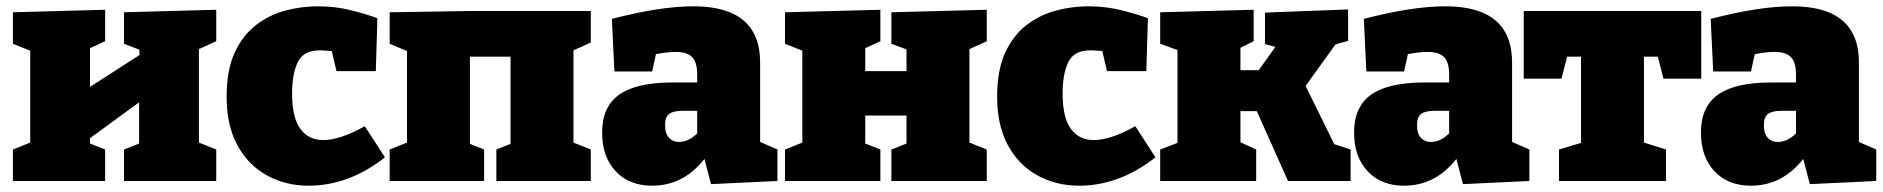

<svg xmlns="http://www.w3.org/2000/svg" viewBox="-20 -575 5984 610"><path d="M21 0V-100L76 -122V-414L21 -436V-536L314 -544V-444L266 -422V-299L423 -400V-417L374 -436V-536L667 -544V-444L612 -419V-122L667 -100V0H374V-100L422 -119V-250L266 -136V-119L314 -100V0Z M961 15Q887 15 827.5 -18Q768 -51 734 -114Q700 -177 700 -267Q700 -352 725.5 -407.5Q751 -463 793.5 -495.5Q836 -528 887 -541.5Q938 -555 990 -555Q1047 -555 1099 -541.5Q1151 -528 1179 -517L1174 -349H1049L1034 -413Q1027 -413 1016.5 -414Q1006 -415 996 -415Q944 -415 926 -377.5Q908 -340 908 -278Q908 -202 934 -166Q960 -130 1007 -130Q1060 -130 1139 -174L1203 -75Q1144 -29 1083.5 -7Q1023 15 961 15Z M1218 0V-100L1273 -122V-413L1218 -436V-536L1473 -540H1857V-440L1802 -415V-122L1857 -100V0H1557V-100L1602 -118V-395H1473V-118L1518 -100V0Z M2239 10 2218 -70Q2151 15 2052 15Q1979 15 1936 -31Q1893 -77 1893 -154Q1893 -236 1947.5 -274.5Q2002 -313 2117 -313H2195V-339Q2195 -377 2179 -393.5Q2163 -410 2127 -410Q2100 -410 2064 -403L2052 -348H1932L1924 -515Q2078 -555 2183 -555Q2395 -555 2395 -376V-124L2450 -100V0ZM2093 -178Q2093 -150 2105.5 -137Q2118 -124 2137 -124Q2167 -124 2195 -151V-223H2150Q2119 -223 2106 -213Q2093 -203 2093 -178Z M2474 0V-100L2529 -122V-414L2474 -436V-536L2777 -544V-444L2729 -422V-349H2860V-418L2812 -436V-536L3115 -544V-444L3060 -419V-122L3115 -100V0H2812V-100L2860 -119V-208H2729V-119L2777 -100V0Z M3409 15Q3335 15 3275.5 -18Q3216 -51 3182 -114Q3148 -177 3148 -267Q3148 -352 3173.5 -407.5Q3199 -463 3241.5 -495.5Q3284 -528 3335 -541.5Q3386 -555 3438 -555Q3495 -555 3547 -541.5Q3599 -528 3627 -517L3622 -349H3497L3482 -413Q3475 -413 3464.5 -414Q3454 -415 3444 -415Q3392 -415 3374 -377.5Q3356 -340 3356 -278Q3356 -202 3382 -166Q3408 -130 3455 -130Q3508 -130 3587 -174L3651 -75Q3592 -29 3531.5 -7Q3471 15 3409 15Z M3666 0V-100L3721 -121V-416L3666 -436V-536L3963 -544V-444L3921 -423V-352H3979L4032 -426L3999 -435V-535L4263 -545V-445L4223 -434L4128 -302L4219 -117L4271 -100V0H4072L3973 -222H3921V-123L3971 -100V0Z M4628 10 4607 -70Q4540 15 4441 15Q4368 15 4325 -31Q4282 -77 4282 -154Q4282 -236 4336.5 -274.5Q4391 -313 4506 -313H4584V-339Q4584 -377 4568 -393.5Q4552 -410 4516 -410Q4489 -410 4453 -403L4441 -348H4321L4313 -515Q4467 -555 4572 -555Q4784 -555 4784 -376V-124L4839 -100V0ZM4482 -178Q4482 -150 4494.5 -137Q4507 -124 4526 -124Q4556 -124 4584 -151V-223H4539Q4508 -223 4495 -213Q4482 -203 4482 -178Z M4933 0V-100L5003 -121V-395H4959L4941 -325H4821V-540H5385V-325H5265L5247 -395H5203V-122L5273 -100V0Z M5730 10 5709 -70Q5642 15 5543 15Q5470 15 5427 -31Q5384 -77 5384 -154Q5384 -236 5438.5 -274.5Q5493 -313 5608 -313H5686V-339Q5686 -377 5670 -393.5Q5654 -410 5618 -410Q5591 -410 5555 -403L5543 -348H5423L5415 -515Q5569 -555 5674 -555Q5886 -555 5886 -376V-124L5941 -100V0ZM5584 -178Q5584 -150 5596.5 -137Q5609 -124 5628 -124Q5658 -124 5686 -151V-223H5641Q5610 -223 5597 -213Q5584 -203 5584 -178Z"/></svg>

Font: Bitter Black
Style: Regular
Weight: 900
Designer: Sol Matas, and Bitter project Authors
Foundry: Sol Matas
Version: Version 2.001